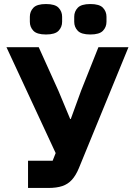

<svg xmlns="http://www.w3.org/2000/svg" viewBox="-20 -932 671 952"><path d="M119 0V-135H241L256 -173L12 -698H172L270 -481L328 -342H331L382 -482L468 -698H617L371 -98Q356 -62 336.5 -40.5Q317 -19 289 -9.5Q261 0 219 0ZM208 -761Q163 -761 145.5 -779.5Q128 -798 128 -824V-849Q128 -875 145.5 -893.5Q163 -912 208 -912Q253 -912 270.5 -893.5Q288 -875 288 -849V-824Q288 -798 270.5 -779.5Q253 -761 208 -761ZM428 -761Q383 -761 365.5 -779.5Q348 -798 348 -824V-849Q348 -875 365.5 -893.5Q383 -912 428 -912Q473 -912 490.5 -893.5Q508 -875 508 -849V-824Q508 -798 490.5 -779.5Q473 -761 428 -761Z"/></svg>

Font: IBM Plex Sans
Style: Regular
Weight: 400
Designer: Mike Abbink, Paul van der Laan, Pieter van Rosmalen
Foundry: Bold Monday
Version: Version 3.201